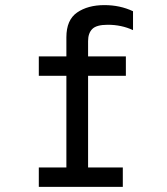

<svg xmlns="http://www.w3.org/2000/svg" viewBox="-20 -732 656 752"><path d="M325 -571V-511H473V-435H325V-76H461V0H132V-76H240V-435H132V-511H240V-586Q240 -654 282 -683Q324 -712 389 -712Q450 -712 501 -688V-614Q456 -635 402 -635Q358 -635 341.5 -618.5Q325 -602 325 -571Z"/></svg>

Font: Overpass Mono
Style: Regular
Weight: 400
Monospace: yes
Designer: Delve Withrington, Dave Bailey
Foundry: Delve Fonts
Version: Version 1.000;DELV;Overpass